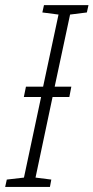

<svg xmlns="http://www.w3.org/2000/svg" viewBox="-76 -734 367 754"><path d="M-55.7 0 -49.3 -28.8 18.1 -36.6 85.4 -353H17.6L25.9 -393.6H93.3L153.8 -676.8L90.3 -685.1L96.7 -713.9H271.5L265.1 -685.1L199.2 -676.8L138.7 -393.6H204.1L196.3 -353H130.4L63.5 -36.6L125.5 -28.8L120.1 0Z"/></svg>

Font: Open Sans Condensed Light
Style: Italic
Weight: 300
Width: 3
Italic angle: -12°
Designer: Monotype Design Team
Foundry: Monotype Imaging Inc.
Version: Version 3.000; ttfautohint (v1.8.4)